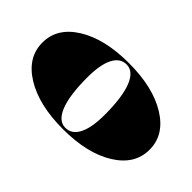

<svg xmlns="http://www.w3.org/2000/svg" viewBox="-74 -704 952 952"><g transform="rotate(45 402.0 -227.5)"><path d="M129.6 -59.4Q26.2 -123.3 26.2 -227.3Q26.2 -331.3 129.6 -395.1Q233 -458.9 402.1 -458.9Q571.2 -458.9 674.6 -395.1Q778 -331.3 778 -227.3Q778 -123.3 674.6 -59.4Q571.2 4.4 402.1 4.4Q233 4.4 129.6 -59.4ZM398.6 -445.8Q353.6 -445.8 329.8 -398.8Q305.9 -351.8 305.9 -262.2Q305.9 -138.5 331.5 -73.6Q357.1 -8.7 405.6 -8.7Q450.6 -8.7 474.4 -55.7Q498.3 -102.7 498.3 -192.3Q498.3 -316 472.7 -380.9Q447.1 -445.8 398.6 -445.8Z"/></g></svg>

Font: FoglihtenBlackPcs
Style: BlackPcs
Weight: 900
Version: Version 0.75